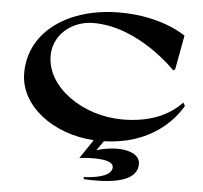

<svg xmlns="http://www.w3.org/2000/svg" viewBox="-64 -814 1209 1145"><g transform="rotate(5 541.0 -241.5)"><path d="M1042 -226 1031 -245C957 -167 845 -113 677 -113C441 -113 218 -265 218 -455C218 -576 322 -671 458 -671C730 -671 954 -431 954 -431L965 -438L1003 -643C1003 -643 864 -747 607 -747C311 -747 70 -594 70 -338C70 -145 269 10 518 25L442 138C529 128 645 128 645 176C645 236 529 247 478 249L479 262C699 273 799 230 799 143C799 68 677 42 539 83L579 26C857 18 991 -137 1042 -226Z"/></g></svg>

Font: Coconat
Style: Bold
Weight: 900
Width: 8
Designer: Sara Lavazza
Foundry: Collletttivo
Version: Version 1.000;Glyphs 3.2 (3217)